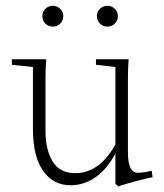

<svg xmlns="http://www.w3.org/2000/svg" viewBox="-20 -645 580 680"><path d="M129.9 -587.9Q129.9 -603 140.6 -613.8Q151.4 -624.5 167 -624.5Q182.1 -624.5 193.1 -613.8Q204.1 -603 204.1 -587.9Q204.1 -572.3 193.4 -561.5Q182.6 -550.8 167 -550.8Q151.4 -550.8 140.6 -561.5Q129.9 -572.3 129.9 -587.9ZM323.2 -587.9Q323.2 -603 334 -613.8Q344.7 -624.5 360.4 -624.5Q375.5 -624.5 386.5 -613.8Q397.5 -603 397.5 -587.9Q397.5 -572.3 386.7 -561.5Q376 -550.8 360.4 -550.8Q344.7 -550.8 334 -561.5Q323.2 -572.3 323.2 -587.9ZM230 11.2Q168.5 11.2 132.6 -40Q96.7 -91.3 96.7 -187.5V-407.7L22 -415.5V-435.1H143.6Q141.1 -400.9 141.1 -370.1V-182.6Q141.1 -114.3 166.5 -73Q191.9 -31.7 246.6 -31.7Q332 -31.7 388.7 -133.3V-407.7L319.8 -415.5V-435.1H435.5Q433.1 -400.9 433.1 -370.1V-105Q433.1 -33.2 467.8 -33.2Q490.2 -33.2 517.1 -40.5L520.5 -17.1Q508.8 -16.1 456.1 -2Q403.3 12.2 399.9 15.6L388.7 6.3V-101.6Q360.8 -47.9 319.6 -18.3Q278.3 11.2 230 11.2Z"/></svg>

Font: Elstob ExtraLight
Style: Regular
Weight: 200
Designer: Peter S. Baker
Version: Version 1.015